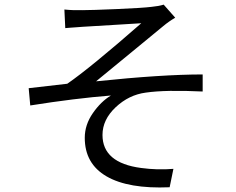

<svg xmlns="http://www.w3.org/2000/svg" viewBox="-20 -787 1040 846"><path d="M267.6 -663.1 263.7 -745.1Q299.8 -741.2 342.8 -742.2Q381.8 -742.2 495.6 -747.1Q609.4 -752 647.5 -756.8Q679.7 -759.8 701.2 -766.6L752 -709Q723.6 -692.4 699.2 -671.9Q674.8 -652.3 561.5 -558.6Q448.2 -464.8 403.3 -428.7Q694.3 -459 873 -459V-383.8Q710 -391.6 622.1 -378.9Q547.9 -369.1 489.7 -314.5Q431.6 -259.8 431.6 -192.4Q431.6 -69.3 601.6 -46.9Q673.8 -37.1 744.1 -43L727.5 38.1Q545.9 45.9 449.7 -9.8Q353.5 -65.4 353.5 -179.7Q353.5 -237.3 389.2 -288.6Q424.8 -339.8 468.8 -366.2Q309.6 -353.5 113.3 -322.3L106.4 -398.4Q125 -400.4 276.4 -418Q377 -487.3 602.5 -684.6Q593.8 -683.6 481.4 -677.2Q369.1 -670.9 343.8 -668.9Q335 -668 318.8 -667Q302.7 -666 290 -665Q277.3 -664.1 267.6 -663.1Z"/></svg>

Font: Gen Shin Gothic Monospace Regular
Style: Regular
Weight: 400
Designer: [Source Han Sans]
Ryoko NISHIZUKA  (kana & ideographs); Paul D. Hunt (Latin, Greek & Cyrillic); Wenlong ZHANG  (bopomofo
Version: Version 1.002.20150607